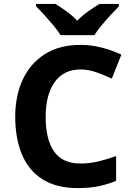

<svg xmlns="http://www.w3.org/2000/svg" viewBox="-20 -954 677 984"><path d="M393 -598Q306 -598 260 -533Q214 -468 214 -355Q214 -241 256.5 -178.5Q299 -116 393 -116Q437 -116 480.5 -126Q524 -136 575 -154V-27Q528 -8 482 1Q436 10 379 10Q269 10 197.5 -35.5Q126 -81 92 -163.5Q58 -246 58 -356Q58 -464 97 -547Q136 -630 210.5 -677Q285 -724 393 -724Q446 -724 499.5 -710.5Q553 -697 602 -674L553 -551Q513 -570 472.5 -584Q432 -598 393 -598ZM290 -774Q276 -797 253.5 -824Q231 -851 207.5 -877Q184 -903 165 -921V-934H264Q290 -918 320 -896.5Q350 -875 376 -848Q402 -875 433 -896.5Q464 -918 490 -934H589V-921Q571 -903 547 -877Q523 -851 500.5 -824Q478 -797 464 -774Z"/></svg>

Font: Noto Sans Adlam Unjoined
Style: Regular
Weight: 400
Designer: Mark Jamra, Neil Patel
Foundry: JamraPatel LLC
Version: Version 3.001